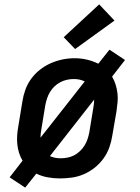

<svg xmlns="http://www.w3.org/2000/svg" viewBox="-20 -807 640 877"><path d="M95 50 24 3 83 -73Q73 -90 67 -109Q61 -128 59 -148.5Q57 -169 58.5 -190Q60 -211 64 -232L82 -342Q86 -369 95.5 -396Q105 -423 122 -446.5Q139 -470 162.5 -488.5Q186 -507 212.5 -518.5Q239 -530 266 -535.5Q293 -541 321 -541Q350 -541 377.5 -534.5Q405 -528 429 -516L480 -580L551 -533L492 -457Q502 -440 508 -421Q514 -402 516.5 -381.5Q519 -361 517 -340Q515 -319 512 -298L493 -188Q489 -161 479.5 -134Q470 -107 453 -83.5Q436 -60 413 -41.5Q390 -23 363.5 -11.5Q337 0 309 4Q281 8 254 8Q226 8 198 3Q170 -2 146 -14ZM165 -178 367 -435Q355 -441 342.5 -443.5Q330 -446 317 -446Q301 -446 285.5 -442.5Q270 -439 255.5 -431.5Q241 -424 229 -412.5Q217 -401 208.5 -387Q200 -373 195 -357.5Q190 -342 187 -327L169 -217Q167 -207 166 -197.5Q165 -188 165 -178ZM256 -84Q272 -84 288 -87Q304 -90 318.5 -97.5Q333 -105 345.5 -117Q358 -129 366.5 -143Q375 -157 380 -172Q385 -187 388 -203L406 -313Q408 -323 409 -332.5Q410 -342 410 -352L208 -94Q219 -89 231 -86.5Q243 -84 256 -84Q256 -84 256 -84Q256 -84 256 -84ZM323 -583 271 -637 433 -787 503 -713Z"/></svg>

Font: Iosevka Curly Slab SmBdEx
Style: Italic
Weight: 600
Width: 7
Italic angle: -9°
Monospace: yes
Designer: Belleve Invis
Foundry: Belleve Invis
Version: Version 11.1.0; ttfautohint (v1.8.3)